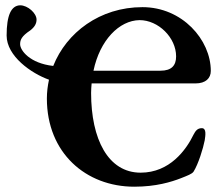

<svg xmlns="http://www.w3.org/2000/svg" viewBox="-20 -691 845 725"><path d="M718 -376C757 -376 776 -396 776 -423C776 -541 668 -664 518 -664C357 -664 231 -568 181 -442C92 -452 56 -501 56 -524C56 -540 61 -554 94 -576C111 -589 118 -602 118 -617C118 -641 85 -671 56 -671C22 -670 5 -633 5 -557C5 -479 98 -414 165 -390C160 -367 157 -343 157 -319C157 -114 304 14 487 14C569 14 627 -4 663 -18C688 -28 705 -34 711 -43C729 -72 747 -130 753 -161C756 -181 760 -207 742 -207C725 -207 718 -196 711 -183C683 -125 621 -39 511 -39C388 -39 324 -166 324 -340C324 -352 325 -364 326 -376ZM507 -615C578 -615 645 -549 645 -478C645 -444 628 -424 586 -424H333C357 -539 430 -614 507 -615Z"/></svg>

Font: EB Garamond
Style: Bold
Weight: 700
Designer: Georg Duffner and Octavio Pardo
Foundry: Georg Duffner
Version: Version 1.000;PS 001.000;hotconv 1.0.88;makeotf.lib2.5.64775